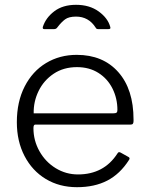

<svg xmlns="http://www.w3.org/2000/svg" viewBox="-20 -768 619 798"><path d="M304 -43Q412 -43 468 -130Q471 -135 474 -135.5Q477 -136 481 -134L515 -115Q518 -113 518.5 -110Q519 -107 516 -103Q479 -45 426 -17.5Q373 10 300 10Q227 10 170.5 -24Q114 -58 82 -119.5Q50 -181 50 -260Q50 -345 82.5 -408.5Q115 -472 171.5 -506Q228 -540 299 -540Q408 -540 471.5 -468.5Q535 -397 535 -271V-265Q535 -258 532.5 -254Q530 -250 521 -250H126Q119 -250 119 -235Q119 -184 144 -139.5Q169 -95 211.5 -69Q254 -43 304 -43ZM451 -297Q461 -297 464.5 -300Q468 -303 468 -311Q468 -359 447.5 -400Q427 -441 389 -465Q351 -489 300 -489Q244 -489 203 -461.5Q162 -434 140.5 -390Q119 -346 120 -297ZM388 -647Q384 -647 381.5 -648.5Q379 -650 377 -654Q348 -699 296 -699Q266 -699 250.5 -687.5Q235 -676 219 -655Q214 -647 205 -647H164Q156 -647 158 -656Q170 -694 205.5 -721Q241 -748 296 -748Q352 -748 390 -720.5Q428 -693 438 -657Q439 -655 439 -652Q439 -647 430 -647Z"/></svg>

Font: Libre Franklin Light
Style: Regular
Weight: 300
Designer: Pablo Impallari, Rodrigo Fuenzalida
Foundry: Impallari Type
Version: Version 1.002; ttfautohint (v1.5)